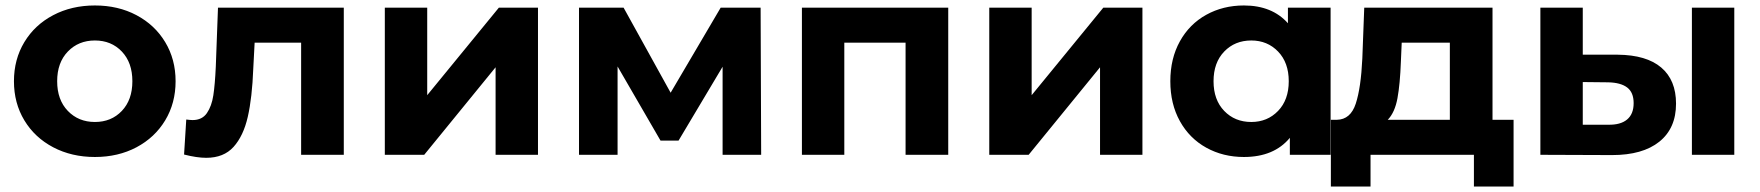

<svg xmlns="http://www.w3.org/2000/svg" viewBox="-20 -566 6436 702"><path d="M31 -269Q31 -349 69 -412Q107 -475 174.5 -510.5Q242 -546 327 -546Q412 -546 479 -510.5Q546 -475 584 -412Q622 -349 622 -269Q622 -189 584 -126Q546 -63 479 -27.5Q412 8 327 8Q242 8 174.5 -27.5Q107 -63 69 -126Q31 -189 31 -269ZM464 -269Q464 -337 425.5 -377.5Q387 -418 327 -418Q267 -418 228 -377.5Q189 -337 189 -269Q189 -201 228 -160.5Q267 -120 327 -120Q387 -120 425.5 -160.5Q464 -201 464 -269Z M1237 -538V0H1081V-410H911L906 -315Q902 -209 886 -139Q870 -69 834 -29Q798 11 734 11Q700 11 653 -1L661 -129Q677 -127 684 -127Q719 -127 736.5 -152.5Q754 -178 760 -217.5Q766 -257 769 -322L777 -538Z M1387 -538H1542V-218L1804 -538H1947V0H1792V-320L1531 0H1387Z M2622 0V-322L2461 -52H2395L2238 -323V0H2097V-538H2260L2432 -227L2615 -538H2761L2763 0Z M3447 -538V0H3291V-410H3067V0H2912V-538Z M3597 -538H3752V-218L4014 -538H4157V0H4002V-320L3741 0H3597Z M4845 -538V0H4696V-62Q4638 8 4528 8Q4452 8 4390.5 -26Q4329 -60 4294 -123Q4259 -186 4259 -269Q4259 -352 4294 -415Q4329 -478 4390.5 -512Q4452 -546 4528 -546Q4631 -546 4689 -481V-538ZM4692 -269Q4692 -337 4653 -377.5Q4614 -418 4555 -418Q4495 -418 4456 -377.5Q4417 -337 4417 -269Q4417 -201 4456 -160.5Q4495 -120 4555 -120Q4614 -120 4653 -160.5Q4692 -201 4692 -269Z M5514 -128V116H5369V0H4991V116H4846V-128H4868Q4918 -129 4937 -187Q4956 -245 4961 -352L4968 -538H5437V-128ZM5054 -128H5281V-410H5105L5102 -341Q5099 -259 5089.5 -207Q5080 -155 5054 -128Z M6108 -187Q6108 -97 6047 -48Q5986 1 5874 1L5612 0V-538H5767V-366H5895Q6000 -365 6054 -319Q6108 -273 6108 -187ZM6166 -538H6321V0H6166ZM5953 -189Q5953 -228 5929.5 -246Q5906 -264 5860 -265L5767 -266V-110H5860Q5905 -109 5929 -129Q5953 -149 5953 -189Z"/></svg>

Font: mBank
Style: Bold
Weight: 700
Designer: Julieta Ulanovsky
Foundry: Julieta Ulanovsky
Version: Version 7.200